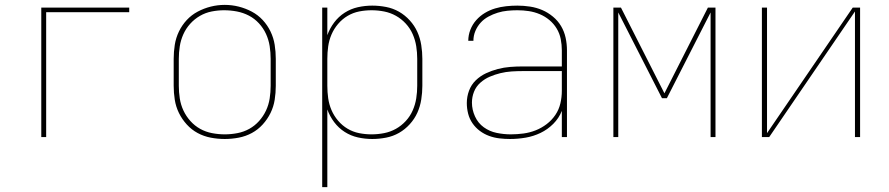

<svg xmlns="http://www.w3.org/2000/svg" viewBox="-20 -561 3640 786"><path d="M149 0V-530H509V-511H169V0Z M900 8Q871 8 842.5 2.5Q814 -3 789 -16.5Q764 -30 744.5 -51.5Q725 -73 712.5 -98.5Q700 -124 695.5 -152.5Q691 -181 691 -210V-320Q691 -349 695.5 -377.5Q700 -406 712.5 -432Q725 -458 744.5 -479Q764 -500 789.5 -513.5Q815 -527 843 -534Q871 -541 900 -541Q929 -541 957 -534Q985 -527 1010.5 -513.5Q1036 -500 1055.5 -479Q1075 -458 1087.5 -432Q1100 -406 1104.5 -377.5Q1109 -349 1109 -320V-210Q1109 -181 1104.5 -152.5Q1100 -124 1087.5 -98.5Q1075 -73 1055.5 -51.5Q1036 -30 1011 -16.5Q986 -3 957.5 2.5Q929 8 900 8ZM900 -11Q926 -11 952 -16Q978 -21 1000.5 -33.5Q1023 -46 1040.5 -65.5Q1058 -85 1069 -108.5Q1080 -132 1084 -158Q1088 -184 1088 -210V-320Q1088 -346 1084 -372Q1080 -398 1069 -422Q1058 -446 1040 -465.5Q1022 -485 999 -497Q976 -509 950 -514Q924 -519 897 -519Q872 -519 846.5 -514Q821 -509 798.5 -496Q776 -483 758.5 -463.5Q741 -444 730.5 -420.5Q720 -397 716 -371.5Q712 -346 712 -320V-210Q712 -184 716 -158Q720 -132 731 -108.5Q742 -85 759.5 -65.5Q777 -46 799.5 -33.5Q822 -21 848 -16Q874 -11 900 -11Z M1299 205V-530H1320V-417Q1330 -445 1348 -469Q1366 -493 1391 -509Q1416 -525 1445 -531.5Q1474 -538 1504 -538Q1532 -538 1560.5 -532.5Q1589 -527 1613.5 -513Q1638 -499 1657.5 -477.5Q1677 -456 1688.5 -430.5Q1700 -405 1704.5 -376.5Q1709 -348 1709 -320V-210Q1709 -182 1704.5 -153.5Q1700 -125 1688.5 -99.5Q1677 -74 1657.5 -52.5Q1638 -31 1613.5 -17Q1589 -3 1560.5 2.5Q1532 8 1504 8Q1474 8 1445 1.5Q1416 -5 1391 -21Q1366 -37 1348 -61Q1330 -85 1320 -113V205ZM1501 -11Q1527 -11 1552.5 -16Q1578 -21 1600.5 -33.5Q1623 -46 1641 -65.5Q1659 -85 1669.5 -109Q1680 -133 1684 -158.5Q1688 -184 1688 -210V-320Q1688 -346 1684 -371.5Q1680 -397 1669.5 -421Q1659 -445 1641 -464.5Q1623 -484 1600.5 -496.5Q1578 -509 1552.5 -514Q1527 -519 1501 -519Q1475 -519 1450 -514Q1425 -509 1403 -496Q1381 -483 1364 -463Q1347 -443 1337 -419.5Q1327 -396 1323.5 -371Q1320 -346 1320 -320V-210Q1320 -184 1323.5 -159Q1327 -134 1337 -110.5Q1347 -87 1364 -67Q1381 -47 1403 -34Q1425 -21 1450 -16Q1475 -11 1501 -11Z M2068 8Q2047 8 2025 5.5Q2003 3 1982.5 -4.5Q1962 -12 1944.5 -25Q1927 -38 1914.5 -56Q1902 -74 1896.5 -95.5Q1891 -117 1891 -139Q1891 -165 1900 -189.5Q1909 -214 1927.5 -232Q1946 -250 1969.5 -261Q1993 -272 2018 -278.5Q2043 -285 2068.5 -287Q2094 -289 2120 -289H2280V-355Q2280 -378 2275.5 -401Q2271 -424 2259 -444Q2247 -464 2229 -479Q2211 -494 2189.5 -503Q2168 -512 2145 -515.5Q2122 -519 2098 -519Q2078 -519 2057.5 -517Q2037 -515 2017.5 -509Q1998 -503 1979.5 -493Q1961 -483 1947.5 -468Q1934 -453 1926 -434Q1918 -415 1918 -394H1897Q1897 -417 1905.5 -439Q1914 -461 1929.5 -478.5Q1945 -496 1965 -508Q1985 -520 2007 -526.5Q2029 -533 2052 -535.5Q2075 -538 2098 -538Q2124 -538 2150 -534Q2176 -530 2199.5 -520Q2223 -510 2243.5 -493Q2264 -476 2277 -454Q2290 -432 2295.5 -406.5Q2301 -381 2301 -355V0H2280V-107Q2268 -77 2245 -54Q2222 -31 2193 -17Q2164 -3 2132 2.5Q2100 8 2068 8ZM2071 -11Q2097 -11 2123 -14.5Q2149 -18 2173 -27.5Q2197 -37 2218 -53Q2239 -69 2253.5 -90.5Q2268 -112 2274 -137.5Q2280 -163 2280 -189V-270H2120Q2097 -270 2074 -268.5Q2051 -267 2028.5 -261.5Q2006 -256 1985 -247Q1964 -238 1946.5 -222.5Q1929 -207 1920.5 -185.5Q1912 -164 1912 -141Q1912 -112 1924.5 -84.5Q1937 -57 1960.5 -40Q1984 -23 2013 -17Q2042 -11 2071 -11Z M2491 0V-530H2522L2700 -179L2878 -530H2909V0H2889V-510L2710 -159H2690L2511 -510V0Z M3099 0V-530H3120V-16L3471 -530H3501V0H3480V-514L3129 0Z"/></svg>

Font: Iosevka Curly Thin Extended
Style: Regular
Weight: 100
Width: 7
Monospace: yes
Designer: Belleve Invis
Foundry: Belleve Invis
Version: Version 11.1.0; ttfautohint (v1.8.3)